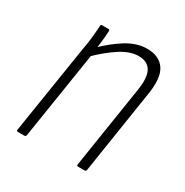

<svg xmlns="http://www.w3.org/2000/svg" viewBox="-122 -589 662 688"><g transform="rotate(30 209.0 -245.0)"><path d="M292 0Q285 0 286 -6L339 -345Q348 -400 333.5 -426Q319 -452 282 -452Q247 -452 208 -427Q169 -402 125 -359L129 -398Q169 -438 211 -464Q253 -490 295 -490Q346 -490 368.5 -456Q391 -422 378 -347L325 -6Q324 0 318 0ZM42 0Q36 0 37 -6L94 -367Q100 -398 103 -426.5Q106 -455 107 -476Q107 -482 113 -482H139Q144 -482 144 -476Q143 -454 140 -427.5Q137 -401 133 -382L134 -375L76 -6Q75 0 68 0Z"/></g></svg>

Font: Sofia Sans Condensed ExtraLight
Style: Italic
Weight: 250
Italic angle: -9°
Version: Version 4.100